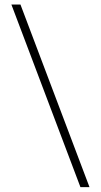

<svg xmlns="http://www.w3.org/2000/svg" viewBox="-20 -688 434 826"><path d="M326 117H365L68 -668.5H29Z"/></svg>

Font: Anek Malayalam Medium ExtraLight
Style: Regular
Weight: 250
Version: Version 1.003